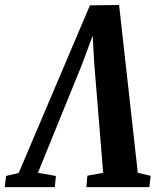

<svg xmlns="http://www.w3.org/2000/svg" viewBox="-70 -770 650 790"><path d="M420 -749.5 497 -59 550 -46.5 544.5 0H285.5L289.5 -47L354.5 -59L318 -506L307.5 -687L334 -684.5L265.5 -500L86 -59L160 -46L155.5 0H-50.5L-45 -46L7 -58.5L300 -748Z"/></svg>

Font: Merriweather 24pt SemiCondensed
Style: Bold Italic
Weight: 700
Width: 4
Italic angle: -7.8°
Designer: Eben Sorkin
Foundry: Eben Sorkin
Version: Version 2.101